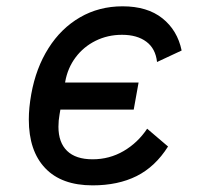

<svg xmlns="http://www.w3.org/2000/svg" viewBox="-20 -568 640 593"><path d="M69 -199Q69 -235 76.5 -277Q91 -358 129.8 -419.2Q168.5 -480.5 227.2 -514.5Q286 -548.5 358.5 -548.5Q435 -548.5 481.5 -511.5Q528 -474.5 541 -412L465 -376.5Q460.5 -418 432 -439.2Q403.5 -460.5 357 -460.5Q312.5 -460.5 275.2 -442Q238 -423.5 213.5 -390.8Q189 -358 181.5 -316L181 -313H408L393 -229.5H166.5L164 -215Q160.5 -196 160.5 -176.5Q160.5 -128 187.2 -102Q214 -76 266 -76Q318 -76 361.8 -101.5Q405.5 -127 434.5 -170.5L499 -115.5Q459.5 -53 402 -24.2Q344.5 4.5 266 4.5Q170 4.5 119.5 -48.8Q69 -102 69 -199Z"/></svg>

Font: JuliaMono SemiBoldItalic
Style: Regular
Weight: 600
Italic angle: -9°
Monospace: yes
Designer: cormullion
Foundry: corm
Version: Version 0.049; ttfautohint (v1.8.4)